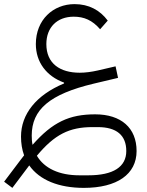

<svg xmlns="http://www.w3.org/2000/svg" viewBox="-53 -608 713 932"><path d="M7 304 83 203 89 195C139 266 232 304 354 304C515 304 610 238 610 125C610 13 535 -53 409 -53C283 -53 202 -15 105 95C102 81 101 66 101 50C101 -76 188 -151 402 -202L520 -230L508 -286L422 -266C391 -259 361 -255 334 -255C239 -255 172 -299 172 -394C172 -475 224 -527 305 -527C355 -527 395 -510 433 -466L470 -508C432 -559 378 -588 309 -588C205 -588 121 -512 121 -394C121 -307 172 -238 258 -207V-203C123 -147 49 -54 49 55C49 88 54 119 64 146L47 168L-33 274ZM396 9H422C513 9 560 49 560 125C560 202 497 243 376 243H332C234 243 162 209 126 148C212 45 283 9 396 9Z"/></svg>

Font: IBM Plex Arabic Light
Style: Regular
Weight: 300
Designer: Mike Abbink, Paul van der Laan, Pieter van Rosmalen, Wael Morcos, Khajak Apelian
Foundry: Bold Monday
Version: Version 1.0